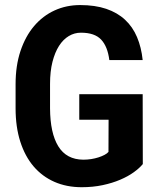

<svg xmlns="http://www.w3.org/2000/svg" viewBox="-20 -741 640 770"><path d="M552.7 -83Q539.6 -66.9 516.6 -50.3Q493.7 -33.7 462.2 -20.3Q430.7 -6.8 391.6 1.5Q352.5 9.8 307.6 9.8Q247.1 9.8 198.2 -11.7Q149.4 -33.2 114.7 -73.7Q80.1 -114.3 61.3 -173.1Q42.5 -231.9 42.5 -306.6V-403.3Q42.5 -478 62.3 -536.9Q82 -595.7 116.9 -636.7Q151.9 -677.7 199 -699.2Q246.1 -720.7 301.3 -720.7Q361.3 -720.7 406 -705.6Q450.7 -690.4 481.4 -661.9Q512.2 -633.3 529.5 -592.3Q546.9 -551.3 552.2 -500H418.5Q411.6 -554.7 385.5 -582.3Q359.4 -609.9 304.7 -609.9Q278.3 -609.9 255.9 -596.4Q233.4 -583 216.8 -557.1Q200.2 -531.2 190.4 -492.9Q180.7 -454.6 180.7 -404.3V-306.6Q181.2 -207 213.9 -154.1Q246.6 -101.1 314 -100.6Q330.1 -100.6 345.7 -103Q361.3 -105.5 375 -109.9Q388.7 -114.3 399.2 -119.9Q409.7 -125.5 415 -131.8L415.5 -260.7H297.9V-363.3H552.2Z"/></svg>

Font: TypoPRO Roboto Mono
Style: Bold
Weight: 700
Designer: Google
Version: Version 2.000986; 2015; ttfautohint (v1.3)